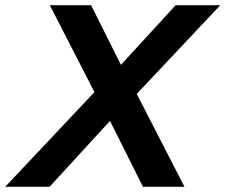

<svg xmlns="http://www.w3.org/2000/svg" viewBox="-78 -720 869 740"><path d="M-58 0 286 -365 114 -700H273L388 -470L599 -700H771L449 -358L633 0H473L346 -254L113 0Z"/></svg>

Font: Red Hat Display ExtraBold
Style: Italic
Weight: 800
Italic angle: -12°
Designer: Pentagram, MCKL
Foundry: Pentagram, MCKL
Version: Version 1.023